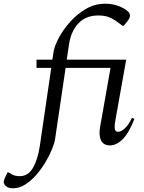

<svg xmlns="http://www.w3.org/2000/svg" viewBox="-146 -770 773 1030"><path d="M-77 240Q-100 240 -113 229.5Q-126 219 -126 206Q-126 197 -120 185L-106 155H-100L-81 166Q-66 175 -40 175Q5 175 30.5 131Q56 87 67 17L129 -406H50V-450H135L141 -490Q146 -523 169.5 -567Q193 -611 230.5 -653Q268 -695 315.5 -722.5Q363 -750 417 -750Q453 -750 480.5 -741Q508 -732 527 -719Q538 -712 544.5 -704.5Q551 -697 551 -685Q551 -676 545.5 -667.5Q540 -659 536 -654L518 -632H511L492 -646Q463 -668 439.5 -677.5Q416 -687 381 -687Q314 -687 274 -644Q234 -601 224 -530L212 -450H531L472 -119Q467 -89 470.5 -76Q474 -63 487 -63Q504 -63 524 -81.5Q544 -100 562 -138L575 -132Q546 -57 512.5 -23.5Q479 10 444 10Q409 10 396 -17Q383 -44 391 -89L447 -406H206L149 -21Q146 -2 133 30.5Q120 63 98.5 99Q77 135 49.5 167Q22 199 -10 219.5Q-42 240 -77 240Z"/></svg>

Font: Spectral
Style: Italic
Weight: 400
Italic angle: -10°
Designer: Jean-Baptiste Levee
Foundry: Production Type
Version: Version 2.001